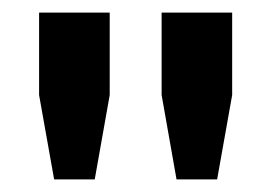

<svg xmlns="http://www.w3.org/2000/svg" viewBox="-20 -820 430 304"><path d="M65.7 -536 41.9 -669.5V-800H153.7V-669.5L130 -536ZM259.5 -536 235.9 -669.5V-800H347.6V-669.5L323.8 -536Z"/></svg>

Font: Big Shoulders Text SC Thin
Style: Regular
Weight: 100
Designer: Patric King
Foundry: XO Type Co
Version: Version 2.002